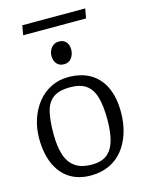

<svg xmlns="http://www.w3.org/2000/svg" viewBox="-123 -889 733 970"><g transform="rotate(-15 244.0 -403.5)"><path d="M231 8Q165 8 119 -22Q73 -52 49 -108Q25 -164 25 -240Q25 -294 41 -341.5Q57 -389 86 -425Q115 -461 156 -481.5Q197 -502 246 -502Q316 -502 363.5 -473Q411 -444 435 -390.5Q459 -337 459 -263Q459 -204 443.5 -154.5Q428 -105 399 -68.5Q370 -32 327.5 -12Q285 8 231 8ZM250 -44Q300 -44 329 -67Q358 -90 370.5 -135Q383 -180 383 -244Q383 -315 370 -360.5Q357 -406 326.5 -428Q296 -450 243 -450Q183 -450 152.5 -426.5Q122 -403 111.5 -357.5Q101 -312 101 -244Q101 -181 114.5 -136.5Q128 -92 160.5 -68Q193 -44 250 -44ZM244 -570Q220 -570 206.5 -586Q193 -602 193 -627Q193 -651 208 -669.5Q223 -688 248 -688Q271 -688 284.5 -673.5Q298 -659 298 -633Q298 -608 284 -589Q270 -570 244 -570ZM82 -765 91 -815H420L411 -765Z"/></g></svg>

Font: Faustina Light
Style: Regular
Weight: 300
Designer: Alfonso Garcia
Foundry: http://www.omnibus-type.com
Version: Version 1.200